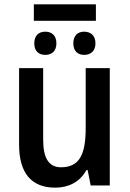

<svg xmlns="http://www.w3.org/2000/svg" viewBox="-20 -855 597 885"><path d="M422 -835H136V-759H422ZM189 -709C159 -709 138 -692 138 -655C138 -619 159 -602 189 -602C218 -602 240 -619 240 -655C240 -692 218 -709 189 -709ZM368 -709C339 -709 318 -692 318 -655C318 -619 339 -602 368 -602C397 -602 420 -619 420 -655C420 -692 397 -709 368 -709ZM486 -541H375V-266C375 -147 349 -84 261 -84C205 -84 179 -126 179 -211V-541H68V-188C68 -58 124 10 235 10C295 10 349 -16 378 -71H384L398 0H486Z"/></svg>

Font: Noto Sans UI SemiCondensed Medium
Style: Regular
Weight: 500
Width: 4
Designer: Monotype Design Team
Foundry: Monotype Imaging Inc.
Version: Version 1.901